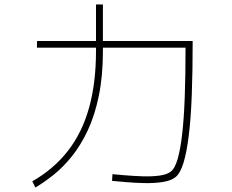

<svg xmlns="http://www.w3.org/2000/svg" viewBox="-20 -820 1040 862"><path d="M483 -8 485 -38Q505 -36 541.5 -33Q578 -30 619 -28.5Q660 -27 695 -31.5Q730 -36 747 -50Q765 -63 777.5 -106Q790 -149 798 -219Q806 -289 809.5 -386.5Q813 -484 813 -606H146V-636H845Q845 -500 841 -394Q837 -288 827.5 -211.5Q818 -135 803.5 -88Q789 -41 767 -24Q746 -8 708.5 -2.5Q671 3 627 2Q583 1 544 -2.5Q505 -6 483 -8ZM139 22 125 -6Q220 -60 284 -141.5Q348 -223 379.5 -335Q411 -447 411 -591V-800H442V-591Q442 -478 423.5 -389Q405 -300 373.5 -233.5Q342 -167 302.5 -118Q263 -69 221 -35.5Q179 -2 139 22Z"/></svg>

Font: Murecho Thin ExtraLight
Style: Regular
Weight: 250
Version: Version 1.010